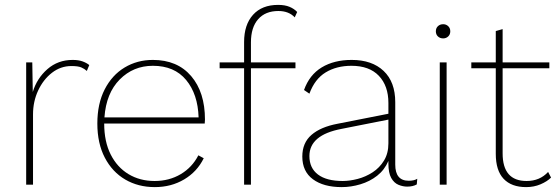

<svg xmlns="http://www.w3.org/2000/svg" viewBox="-20 -755 2278 785"><path d="M87 0V-500H112L114 -379Q131 -435 174 -472.5Q217 -510 277 -510Q301 -510 317.5 -504Q334 -498 345 -489L335 -465Q325 -474 312 -479.5Q299 -485 272 -485Q228 -485 192.5 -457.5Q157 -430 136 -385Q115 -340 115 -287V0Z M613 10Q545 10 492 -21Q439 -52 408.5 -110.5Q378 -169 378 -250Q378 -331 408 -389.5Q438 -448 489.5 -479Q541 -510 605 -510Q705 -510 761.5 -444Q818 -378 818 -266Q818 -258 817 -250H406Q406 -176 432.5 -123.5Q459 -71 505.5 -43Q552 -15 612 -15Q672 -15 719 -43Q766 -71 791 -120L813 -108Q786 -53 733 -21.5Q680 10 613 10ZM605 -486Q525 -486 469.5 -430Q414 -374 407 -275H792Q789 -370 741 -428Q693 -486 605 -486Z M1188 -500V-476H1006V0H978V-476H878V-500H978V-583Q978 -654 1014.5 -694.5Q1051 -735 1117 -735Q1145 -735 1164 -727Q1183 -719 1195 -706L1185 -684Q1161 -710 1118 -710Q1065 -710 1035.5 -676.5Q1006 -643 1006 -582V-500Z M1568 -334Q1568 -404 1529 -445Q1490 -486 1417 -486Q1356 -486 1311.5 -459Q1267 -432 1245 -372L1223 -387Q1245 -449 1295.5 -479.5Q1346 -510 1418 -510Q1501 -510 1548.5 -465Q1596 -420 1596 -337V-82Q1596 -16 1651 -16Q1673 -16 1686 -24L1684 -1Q1668 8 1645 8Q1627 8 1609 0.5Q1591 -7 1579.5 -27.5Q1568 -48 1568 -86V-97Q1552 -60 1522 -36.5Q1492 -13 1453.5 -1.5Q1415 10 1377 10Q1303 10 1259.5 -22Q1216 -54 1216 -115Q1216 -171 1253.5 -203.5Q1291 -236 1360 -249L1568 -290ZM1245 -117Q1245 -68 1280 -41.5Q1315 -15 1381 -15Q1410 -15 1442.5 -23.5Q1475 -32 1503.5 -50.5Q1532 -69 1550 -98.5Q1568 -128 1568 -169V-266L1376 -228Q1245 -203 1245 -117Z M1792 -598Q1779 -598 1770.5 -606Q1762 -614 1762 -627Q1762 -640 1770.5 -648Q1779 -656 1792 -656Q1804 -656 1812.5 -648Q1821 -640 1821 -627Q1821 -614 1812.5 -606Q1804 -598 1792 -598ZM1806 -500V0H1778V-500Z M2226 -500V-476H2035V-128Q2035 -15 2133 -15Q2187 -15 2221 -52L2233 -29Q2217 -13 2190 -1.5Q2163 10 2131 10Q2071 10 2039 -24Q2007 -58 2007 -126V-476H1907V-500H2007V-628L2035 -636V-500Z"/></svg>

Font: Work Sans ExtraLight
Style: Regular
Weight: 200
Designer: Wei Huang
Foundry: Wei Huang
Version: Version 2.010; ttfautohint (v1.8.3)